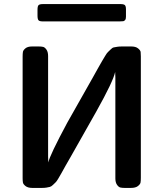

<svg xmlns="http://www.w3.org/2000/svg" viewBox="-20 -922 804 942"><path d="M91 -48V-644Q91 -659 92.5 -667.5Q94 -676 105 -685Q116 -694 137 -694H170Q183 -694 191.5 -692Q200 -690 208 -678.5Q216 -667 216 -647V-153Q216 -148 216.5 -139Q217 -130 217 -125Q224 -160 310 -320L435 -541Q445 -559 459.5 -585Q474 -611 480 -621Q486 -631 495.5 -647Q505 -663 510.5 -667.5Q516 -672 523.5 -680Q531 -688 538.5 -689.5Q546 -691 555.5 -692.5Q565 -694 578 -694H624Q646 -694 657.5 -684.5Q669 -675 670 -667Q671 -659 671 -646V-50Q671 -35 669.5 -26.5Q668 -18 656.5 -9Q645 0 622 0H592Q579 0 570.5 -2Q562 -4 554 -15.5Q546 -27 546 -47V-541Q546 -546 545.5 -555Q545 -564 545 -569Q536 -524 452 -374L327 -153Q316 -135 302 -109.5Q288 -84 282 -73.5Q276 -63 267 -47.5Q258 -32 252.5 -27Q247 -22 239.5 -14.5Q232 -7 224.5 -5Q217 -3 207.5 -1.5Q198 0 185 0H139Q117 0 105.5 -9Q94 -18 92.5 -26.5Q91 -35 91 -48ZM164 -846V-874Q164 -892 169.5 -897Q175 -902 191 -902H571Q587 -902 592.5 -897Q598 -892 598 -876V-840Q598 -829 594 -824Q590 -819 585 -818Q580 -817 567 -817H190Q174 -817 169 -822.5Q164 -828 164 -846Z"/></svg>

Font: CMU Sans Serif
Style: Bold
Weight: 700
Version: Version 0.7.0